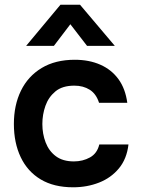

<svg xmlns="http://www.w3.org/2000/svg" viewBox="-20 -789 599 816"><path d="M291 7Q209 7 153 -26.5Q97 -60 68 -121Q39 -182 39 -262Q39 -342 69 -403.5Q99 -465 157 -500Q215 -535 298 -535Q359 -535 406.5 -514Q454 -493 483.5 -452.5Q513 -412 521 -352H401Q389 -390 361.5 -407.5Q334 -425 296 -425Q245 -425 215.5 -400.5Q186 -376 173 -339Q160 -302 160 -262Q160 -220 174 -183.5Q188 -147 217.5 -125Q247 -103 294 -103Q332 -103 362.5 -120Q393 -137 402 -175H526Q519 -114 485.5 -73.5Q452 -33 401 -13Q350 7 291 7ZM91 -594 237 -769H320L468 -594H350L279 -686L209 -594Z"/></svg>

Font: Onest SemiBold
Style: Regular
Weight: 600
Designer: Dmitri Voloshin, Andrey Kudryavtsev
Foundry: Dmitri Voloshin, Andrey Kudryavtsev
Version: Version 1.000;gftools[0.9.33]